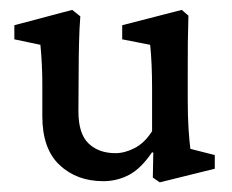

<svg xmlns="http://www.w3.org/2000/svg" viewBox="-20 -364 474 392"><path d="M368.7 -60.1 418.5 -47.4V-19.5L306.2 8.3L292 -1.5L293 -52.2L290.5 -53.2Q267.6 -19.5 243.2 -6.8Q218.8 5.9 190.9 5.9Q136.7 5.9 101.6 -27.1Q66.4 -60.1 66.4 -127V-194.3Q66.4 -212.9 65.4 -232.4Q64.5 -252 62.5 -272.5L9.3 -283.7V-312.5L127.4 -343.8L144 -330.6Q142.1 -307.1 141.4 -277.8Q140.6 -248.5 140.6 -216.8L140.1 -136.7Q140.1 -90.8 160.9 -71Q181.6 -51.3 215.8 -51.3Q234.9 -51.3 255.1 -61.8Q275.4 -72.3 290.5 -96.2V-183.1Q290.5 -234.9 286.6 -272.5L229.5 -283.7V-312.5L351.1 -343.8L364.7 -332Q363.8 -302.7 363.5 -277.6Q363.3 -252.4 363.3 -219.2V-161.1Q363.3 -125.5 365 -100.1Q366.7 -74.7 368.7 -60.1Z"/></svg>

Font: Lateef
Style: Regular
Weight: 400
Designer: SIL International
Foundry: SIL International
Version: Version 4.200